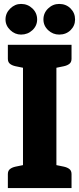

<svg xmlns="http://www.w3.org/2000/svg" viewBox="-20 -957 404 977"><path d="M97 0V-729H267V0ZM20 0V-71Q20 -88 30.5 -96.5Q41 -105 59 -109L103 -118L117 0ZM247 0 261 -118 305 -109Q323 -105 333.5 -96.5Q344 -88 344 -71V0ZM117 -729 103 -611 59 -620Q41 -624 30.5 -632.5Q20 -641 20 -658V-729ZM344 -729V-658Q344 -641 333.5 -632.5Q323 -624 305 -620L261 -611L247 -729ZM169 -858Q169 -826 145 -803.5Q121 -781 87 -781Q56 -781 32 -804Q8 -827 8 -858Q8 -890 32 -913.5Q56 -937 87 -937Q121 -937 145 -914Q169 -891 169 -858ZM362 -858Q362 -826 339 -803.5Q316 -781 281 -781Q249 -781 225 -803.5Q201 -826 201 -858Q201 -891 225 -914Q249 -937 281 -937Q316 -937 339 -914Q362 -891 362 -858Z"/></svg>

Font: Aleo Black
Style: Regular
Weight: 900
Designer: Alessio Laiso
Foundry: Alessio Laiso
Version: Version 2.001;gftools[0.9.29]